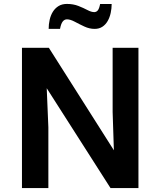

<svg xmlns="http://www.w3.org/2000/svg" viewBox="-20 -953 813 973"><path d="M91.3 0V-710.9H227.5L557.1 -191.4L550.8 -385.7V-710.9H681.6V0H540L216.8 -505.9L225.1 -308.1V0ZM226.6 -806.6Q226.6 -830.1 231.7 -852.8Q236.8 -875.5 248 -893.6Q259.3 -911.6 276.9 -922.4Q294.4 -933.1 319.3 -933.1Q351.1 -933.1 377.2 -922.9Q403.3 -912.6 423.1 -902.1Q442.9 -891.6 457.5 -891.6Q468.3 -891.6 475.6 -900.4Q482.9 -909.2 487.3 -932.6H545.9Q545.9 -910.2 541 -887.5Q536.1 -864.7 525.6 -846.4Q515.1 -828.1 498.8 -817.4Q482.4 -806.6 459.5 -806.6Q433.1 -806.6 407.5 -818.6Q381.8 -830.6 359.1 -842.8Q336.4 -855 319.3 -855Q306.6 -855 297.9 -844Q289.1 -833 284.2 -806.6Z"/></svg>

Font: Comme SemiBold
Style: Regular
Weight: 600
Version: Version 1.000;gftools[0.9.27]